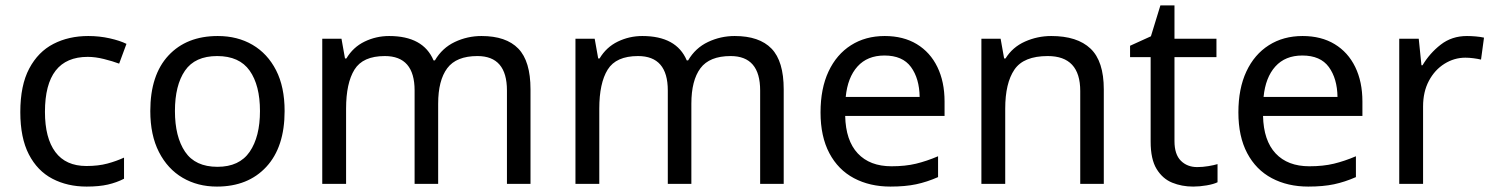

<svg xmlns="http://www.w3.org/2000/svg" viewBox="-20 -679 5515 709"><path d="M300 10Q229 10 173.5 -19Q118 -48 86.5 -109Q55 -170 55 -265Q55 -364 88 -426Q121 -488 177.5 -517Q234 -546 306 -546Q347 -546 385 -537.5Q423 -529 447 -517L420 -444Q396 -453 364 -461Q332 -469 304 -469Q146 -469 146 -266Q146 -169 184.5 -117.5Q223 -66 299 -66Q343 -66 376.5 -75Q410 -84 438 -97V-19Q411 -5 378.5 2.5Q346 10 300 10Z M1031 -269Q1031 -136 963.5 -63Q896 10 781 10Q710 10 654.5 -22.5Q599 -55 567 -117.5Q535 -180 535 -269Q535 -402 602 -474Q669 -546 784 -546Q857 -546 912.5 -513.5Q968 -481 999.5 -419.5Q1031 -358 1031 -269ZM626 -269Q626 -174 663.5 -118.5Q701 -63 783 -63Q864 -63 902 -118.5Q940 -174 940 -269Q940 -364 902 -418Q864 -472 782 -472Q700 -472 663 -418Q626 -364 626 -269Z M1758 -546Q1849 -546 1894 -499.5Q1939 -453 1939 -349V0H1852V-345Q1852 -472 1743 -472Q1665 -472 1631.5 -427Q1598 -382 1598 -296V0H1511V-345Q1511 -472 1401 -472Q1320 -472 1289 -422Q1258 -372 1258 -278V0H1170V-536H1241L1254 -463H1259Q1284 -505 1326.5 -525.5Q1369 -546 1417 -546Q1543 -546 1581 -456H1586Q1613 -502 1659.5 -524Q1706 -546 1758 -546Z M2693 -546Q2784 -546 2829 -499.5Q2874 -453 2874 -349V0H2787V-345Q2787 -472 2678 -472Q2600 -472 2566.5 -427Q2533 -382 2533 -296V0H2446V-345Q2446 -472 2336 -472Q2255 -472 2224 -422Q2193 -372 2193 -278V0H2105V-536H2176L2189 -463H2194Q2219 -505 2261.5 -525.5Q2304 -546 2352 -546Q2478 -546 2516 -456H2521Q2548 -502 2594.5 -524Q2641 -546 2693 -546Z M3247 -546Q3316 -546 3365.5 -516Q3415 -486 3441.5 -431.5Q3468 -377 3468 -304V-251H3101Q3103 -160 3147.5 -112.5Q3192 -65 3272 -65Q3323 -65 3362.5 -74.5Q3402 -84 3444 -102V-25Q3403 -7 3363 1.5Q3323 10 3268 10Q3192 10 3133.5 -21Q3075 -52 3042.5 -113.5Q3010 -175 3010 -264Q3010 -352 3039.5 -415Q3069 -478 3122.5 -512Q3176 -546 3247 -546ZM3246 -474Q3183 -474 3146.5 -433.5Q3110 -393 3103 -321H3376Q3375 -389 3344 -431.5Q3313 -474 3246 -474Z M3862 -546Q3958 -546 4007 -499.5Q4056 -453 4056 -349V0H3969V-343Q3969 -472 3849 -472Q3760 -472 3726 -422Q3692 -372 3692 -278V0H3604V-536H3675L3688 -463H3693Q3719 -505 3765 -525.5Q3811 -546 3862 -546Z M4401 -62Q4421 -62 4442 -65.5Q4463 -69 4476 -73V-6Q4462 1 4436 5.5Q4410 10 4386 10Q4344 10 4308.5 -4.5Q4273 -19 4251 -55Q4229 -91 4229 -156V-468H4153V-510L4230 -545L4265 -659H4317V-536H4472V-468H4317V-158Q4317 -109 4340.5 -85.5Q4364 -62 4401 -62Z M4790 -546Q4859 -546 4908.5 -516Q4958 -486 4984.5 -431.5Q5011 -377 5011 -304V-251H4644Q4646 -160 4690.5 -112.5Q4735 -65 4815 -65Q4866 -65 4905.5 -74.5Q4945 -84 4987 -102V-25Q4946 -7 4906 1.5Q4866 10 4811 10Q4735 10 4676.5 -21Q4618 -52 4585.5 -113.5Q4553 -175 4553 -264Q4553 -352 4582.5 -415Q4612 -478 4665.5 -512Q4719 -546 4790 -546ZM4789 -474Q4726 -474 4689.5 -433.5Q4653 -393 4646 -321H4919Q4918 -389 4887 -431.5Q4856 -474 4789 -474Z M5397 -546Q5412 -546 5429.5 -544.5Q5447 -543 5460 -540L5449 -459Q5436 -462 5420.5 -464Q5405 -466 5391 -466Q5350 -466 5314 -443.5Q5278 -421 5256.5 -380.5Q5235 -340 5235 -286V0H5147V-536H5219L5229 -438H5233Q5259 -482 5300 -514Q5341 -546 5397 -546Z"/></svg>

Font: Noto Sans Osmanya
Style: Regular
Weight: 400
Designer: Monotype Design Team
Foundry: Monotype Imaging Inc.
Version: Version 2.001; ttfautohint (v1.8.4.7-5d5b)